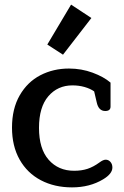

<svg xmlns="http://www.w3.org/2000/svg" viewBox="-20 -798 538 832"><path d="M376 -720 253 -561 185 -605 288 -778ZM32 -245Q32 -327 65.5 -385Q99 -443 155 -472Q211 -501 279 -501Q333 -501 381.5 -483Q430 -465 459 -440V-336Q459 -317 436 -317Q407 -317 399 -355L388 -402Q371 -414 346.5 -421Q322 -428 294 -428Q230 -428 189.5 -381Q149 -334 149 -244Q149 -153 191 -105.5Q233 -58 301 -58Q334 -58 359.5 -66.5Q385 -75 411 -94Q427 -106 438 -106Q450 -106 458.5 -96.5Q467 -87 467 -72Q467 -45 427 -21Q369 14 292 14Q216 14 157 -17Q98 -48 65 -106.5Q32 -165 32 -245Z"/></svg>

Font: Maitree Semibold
Style: Regular
Weight: 600
Designer: CadsonDemak Team
Foundry: CadsonDemak
Version: Version 1.010